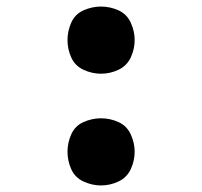

<svg xmlns="http://www.w3.org/2000/svg" viewBox="-20 -558 616 586"><path d="M288 -333Q316 -333 341.5 -345Q367 -357 379 -382.5Q391 -408 391 -436Q391 -463 379 -489Q367 -515 341.5 -526.5Q316 -538 288 -538Q261 -538 235 -526.5Q209 -515 197.5 -489Q186 -463 186 -436Q186 -408 197.5 -382.5Q209 -357 235 -345Q261 -333 288 -333ZM288 8Q316 8 341.5 -4Q367 -16 379 -41.5Q391 -67 391 -95Q391 -122 379 -148Q367 -174 341.5 -185.5Q316 -197 288 -197Q261 -197 235 -185.5Q209 -174 197.5 -148Q186 -122 186 -95Q186 -67 197.5 -41.5Q209 -16 235 -4Q261 8 288 8Z"/></svg>

Font: Iosevka Sparkle Extrabold
Style: Regular
Weight: 800
Designer: Belleve Invis
Foundry: Belleve Invis
Version: Version 4.5.0; ttfautohint (v1.8.3)